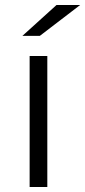

<svg xmlns="http://www.w3.org/2000/svg" viewBox="-20 -751 342 771"><path d="M99 0V-526H170V0ZM70 -607 207 -731H302L140 -607Z"/></svg>

Font: Belfius21
Style: Regular
Weight: 400
Designer: Montserrat's base design by Julieta Ulanovsky, modified by Coast SPRL for Belfius Bank NV.
Foundry: Montserrat's base design by Julieta Ulanovsky, modified by Coast SPRL for Belfius Bank NV.
Version: Version 2.000;FEAKit 1.0